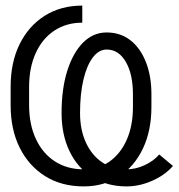

<svg xmlns="http://www.w3.org/2000/svg" viewBox="-20 -652 640 686"><path d="M361 -536Q410 -536 445.5 -508.5Q481 -481 501 -431Q521 -381 521 -315V-270Q521 -185 490.5 -121Q460 -57 405.5 -21.5Q351 14 279 14Q200 14 141.5 -22.5Q83 -59 50.5 -124Q18 -189 18 -276V-342Q18 -429 50 -494Q82 -559 139.5 -595.5Q197 -632 274 -632V-571Q217 -571 174 -542.5Q131 -514 107.5 -462Q84 -410 84 -342V-276Q84 -208 108 -156Q132 -104 176 -75.5Q220 -47 279 -47Q332 -47 371.5 -75Q411 -103 433 -153Q455 -203 455 -270V-315Q455 -387 429.5 -431Q404 -475 361 -475Q333 -475 311.5 -446.5Q290 -418 278 -367Q266 -316 266 -248Q266 -188 287 -142.5Q308 -97 345 -72Q382 -47 432 -47Q464 -47 496 -61.5Q528 -76 549 -100L598 -59Q569 -26 523.5 -6Q478 14 432 14Q363 14 310.5 -18.5Q258 -51 229 -110.5Q200 -170 200 -248Q200 -335 220.5 -399.5Q241 -464 277 -500Q313 -536 361 -536Z"/></svg>

Font: Victor Mono Light
Style: Regular
Weight: 300
Monospace: yes
Designer: Rune Bjørnerås
Version: Version 1.561;gftools[0.9.30]